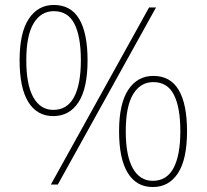

<svg xmlns="http://www.w3.org/2000/svg" viewBox="-20 -744 833 774"><path d="M197 -724Q266 -724 299.5 -667Q333 -610 333 -501Q333 -388 296.5 -332Q260 -276 195 -276Q129 -276 94 -333Q59 -390 59 -501Q59 -612 96 -668Q133 -724 197 -724ZM609 -714 213 0H185L581 -714ZM197 -699Q145 -699 115.5 -650Q86 -601 86 -501Q86 -402 114.5 -351.5Q143 -301 195 -301Q251 -301 278.5 -352.5Q306 -404 306 -501Q306 -597 280 -648Q254 -699 197 -699ZM598 -438Q667 -438 700.5 -381Q734 -324 734 -215Q734 -102 697.5 -46Q661 10 596 10Q530 10 495 -47Q460 -104 460 -215Q460 -326 497 -382Q534 -438 598 -438ZM598 -413Q546 -413 516.5 -364Q487 -315 487 -215Q487 -116 515.5 -65.5Q544 -15 596 -15Q652 -15 679.5 -66.5Q707 -118 707 -215Q707 -311 681 -362Q655 -413 598 -413Z"/></svg>

Font: Noto Sans Myanmar Thin
Style: Regular
Weight: 100
Designer: Monotype Design Team
Foundry: Monotype Imaging Inc.
Version: Version 2.107; ttfautohint (v1.8.4.7-5d5b)